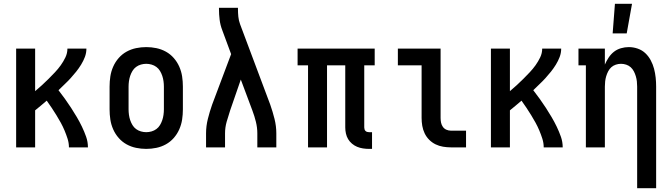

<svg xmlns="http://www.w3.org/2000/svg" viewBox="-20 -776 3540 1011"><path d="M65 0V-520H165V-296Q184 -312 201.5 -328Q219 -344 236 -361Q253 -378 269.5 -395.5Q286 -413 300 -432.5Q314 -452 324.5 -474Q335 -496 335 -520H435Q435 -497 427 -476Q419 -455 407 -435.5Q395 -416 381 -398.5Q367 -381 352 -364.5Q337 -348 320.5 -332.5Q304 -317 288 -301Q305 -279 322 -255.5Q339 -232 354.5 -208Q370 -184 384.5 -159.5Q399 -135 411.5 -109Q424 -83 433.5 -56Q443 -29 443 0H343Q343 -23 336 -45Q329 -67 320 -88.5Q311 -110 300 -130Q289 -150 277 -169.5Q265 -189 252 -208.5Q239 -228 226 -246Q211 -233 196 -220.5Q181 -208 165 -195V0Z M750 8Q723 8 696.5 2.5Q670 -3 646.5 -16Q623 -29 605 -49.5Q587 -70 576 -95Q565 -120 561 -146.5Q557 -173 557 -200V-320Q557 -347 561 -373.5Q565 -400 576 -425Q587 -450 605 -470.5Q623 -491 646.5 -504Q670 -517 696.5 -522.5Q723 -528 750 -528Q777 -528 803.5 -522.5Q830 -517 853.5 -504Q877 -491 895 -470.5Q913 -450 924 -425Q935 -400 939 -373.5Q943 -347 943 -320V-200Q943 -173 939 -146.5Q935 -120 924 -95Q913 -70 895 -49.5Q877 -29 853.5 -16Q830 -3 803.5 2.5Q777 8 750 8ZM750 -80Q764 -80 778 -84Q792 -88 803.5 -96.5Q815 -105 822.5 -117.5Q830 -130 834.5 -143.5Q839 -157 841 -171.5Q843 -186 843 -200V-320Q843 -334 841 -348.5Q839 -363 834.5 -376.5Q830 -390 822.5 -402.5Q815 -415 803.5 -423.5Q792 -432 778 -436Q764 -440 750 -440Q736 -440 722 -436Q708 -432 696.5 -423.5Q685 -415 677.5 -402.5Q670 -390 665.5 -376.5Q661 -363 659 -348.5Q657 -334 657 -320V-200Q657 -186 659 -171.5Q661 -157 665.5 -143.5Q670 -130 677.5 -117.5Q685 -105 696.5 -96.5Q708 -88 722 -84Q736 -80 750 -80Z M1065 0V-74Q1065 -112 1074.5 -150Q1084 -188 1097 -225L1197 -491L1150 -618Q1140 -644 1136.5 -672Q1133 -700 1133 -728V-735H1233V-728Q1233 -708 1235 -688Q1237 -668 1244 -649L1403 -225Q1416 -188 1425.5 -150Q1435 -112 1435 -74V0H1335V-74Q1335 -104 1327.5 -134.5Q1320 -165 1309 -194L1248 -357L1192 -195Q1182 -165 1173.5 -135Q1165 -105 1165 -74V0Z M1923 8Q1907 8 1891 5.5Q1875 3 1860.5 -3Q1846 -9 1833.5 -19.5Q1821 -30 1813 -43.5Q1805 -57 1801.5 -73Q1798 -89 1798 -105V-432H1702V0H1602V-432H1547V-520H1953V-432H1898V-105Q1898 -100 1899.5 -95Q1901 -90 1904.5 -86.5Q1908 -83 1913 -81.5Q1918 -80 1923 -80H1939V8Z M2354 0Q2334 0 2313 -3.5Q2292 -7 2273.5 -16Q2255 -25 2240 -40Q2225 -55 2216 -74Q2207 -93 2203.5 -113.5Q2200 -134 2200 -155V-432H2075V-520H2300V-155Q2300 -142 2302.5 -130Q2305 -118 2312 -108Q2319 -98 2330.5 -93Q2342 -88 2354 -88H2434V0Z M2565 0V-520H2665V-296Q2684 -312 2701.5 -328Q2719 -344 2736 -361Q2753 -378 2769.5 -395.5Q2786 -413 2800 -432.5Q2814 -452 2824.5 -474Q2835 -496 2835 -520H2935Q2935 -497 2927 -476Q2919 -455 2907 -435.5Q2895 -416 2881 -398.5Q2867 -381 2852 -364.5Q2837 -348 2820.5 -332.5Q2804 -317 2788 -301Q2805 -279 2822 -255.5Q2839 -232 2854.5 -208Q2870 -184 2884.5 -159.5Q2899 -135 2911.5 -109Q2924 -83 2933.5 -56Q2943 -29 2943 0H2843Q2843 -23 2836 -45Q2829 -67 2820 -88.5Q2811 -110 2800 -130Q2789 -150 2777 -169.5Q2765 -189 2752 -208.5Q2739 -228 2726 -246Q2711 -233 2696 -220.5Q2681 -208 2665 -195V0Z M3335 215V-320Q3335 -334 3333.5 -347.5Q3332 -361 3328 -374.5Q3324 -388 3317.5 -400.5Q3311 -413 3301 -422Q3291 -431 3277.5 -435.5Q3264 -440 3250 -440Q3236 -440 3222.5 -435.5Q3209 -431 3199 -422Q3189 -413 3182.5 -400.5Q3176 -388 3172 -374.5Q3168 -361 3166.5 -347.5Q3165 -334 3165 -320V0H3065V-432H3026V-520H3165V-436Q3173 -455 3185 -473Q3197 -491 3213 -503.5Q3229 -516 3249.5 -522Q3270 -528 3291 -528Q3315 -528 3338 -520Q3361 -512 3378 -496Q3395 -480 3406.5 -458.5Q3418 -437 3424 -414Q3430 -391 3432.5 -367.5Q3435 -344 3435 -320V215ZM3206 -600 3218 -756H3308L3280 -600Z"/></svg>

Font: Iosevka Curly Slab Semibold
Style: Regular
Weight: 600
Monospace: yes
Designer: Belleve Invis
Foundry: Belleve Invis
Version: Version 22.1.2; ttfautohint (v1.8.4)